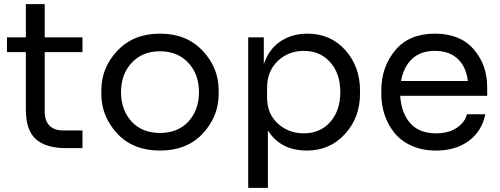

<svg xmlns="http://www.w3.org/2000/svg" viewBox="-20 -716 2439 936"><path d="M300 6Q205 6 155.5 -37Q106 -80 106 -182V-462H14V-534H106V-696H198V-534H382V-462H198V-170Q198 -127 221.5 -103.5Q245 -80 288 -80H382V6Z M474 -258V-276Q474 -386 552.5 -469Q631 -552 760 -552Q889 -552 967.5 -469Q1046 -386 1046 -276V-258Q1046 -149 969 -65.5Q892 18 760 18Q628 18 551 -65.5Q474 -149 474 -258ZM621 -124Q672 -68 760 -68Q848 -68 899 -124Q950 -180 950 -267Q950 -354 898 -410Q846 -466 760 -466Q674 -466 622 -410Q570 -354 570 -267Q570 -180 621 -124Z M1190 200V-534H1266V-403Q1291 -477 1347.5 -514.5Q1404 -552 1478 -552Q1592 -552 1663.5 -471.5Q1735 -391 1735 -276V-258Q1735 -143 1661.5 -62.5Q1588 18 1476 18Q1348 18 1286 -80V200ZM1461 -66Q1541 -66 1590 -121.5Q1639 -177 1639 -267Q1639 -357 1590 -412.5Q1541 -468 1461 -468Q1386 -468 1334 -418.5Q1282 -369 1282 -287V-241Q1282 -161 1334.5 -113.5Q1387 -66 1461 -66Z M2106 18Q2038 18 1985.5 -6Q1933 -30 1901.5 -70Q1870 -110 1854.5 -157.5Q1839 -205 1839 -258V-276Q1839 -389 1906.5 -470.5Q1974 -552 2100 -552Q2223 -552 2289 -476Q2355 -400 2355 -292V-249H1931Q1936 -166 1979.5 -116Q2023 -66 2106 -66Q2167 -66 2207 -93Q2247 -120 2256 -159H2346Q2329 -76 2265 -29Q2201 18 2106 18ZM1935 -321H2261Q2252 -391 2211 -429.5Q2170 -468 2100 -468Q2030 -468 1988.5 -428.5Q1947 -389 1935 -321Z"/></svg>

Font: Cazoo Sans
Style: Regular
Weight: 400
Designer: Jonathan Barnbrook, Julián Moncada
Foundry: Barnbrook Fonts
Version: Version 2.000;Glyphs 3.3 (3337)